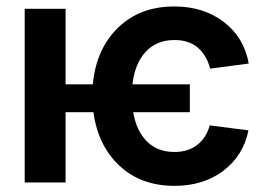

<svg xmlns="http://www.w3.org/2000/svg" viewBox="-20 -573 868 603"><path d="M576.2 -308.1V-220.7H398.4Q408.2 -162.1 441.4 -128.9Q474.6 -95.7 527.8 -95.7Q570.8 -95.7 599.4 -117.9Q627.9 -140.1 638.7 -179.2L760.3 -163.6Q744.6 -85 682.1 -37.1Q619.6 10.7 527.8 10.7Q422.9 10.7 355.2 -52.5Q287.6 -115.7 273.4 -220.7H186V0H57.6V-545.4H186V-308.1H271.5Q281.7 -418.5 350.3 -485.6Q418.9 -552.7 527.3 -552.7Q619.6 -552.7 683.1 -503.9Q746.6 -455.1 761.2 -373.5L640.1 -357.4Q629.4 -398.9 601.6 -423.1Q573.7 -447.3 527.8 -447.3Q471.7 -447.3 437.5 -410.2Q403.3 -373 396 -308.1Z"/></svg>

Font: Interop SemBd
Style: Regular
Weight: 600
Designer: Rasmus Andersson, Google, Jang Haemin
Foundry: jhaemin
Version: Version 1.007